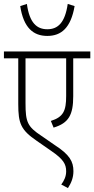

<svg xmlns="http://www.w3.org/2000/svg" viewBox="-20 -884 480 978"><path d="M360 -853 325 -864C311 -767 274 -735 221 -735C168 -735 130 -767 117 -864L83 -853C100 -742 150 -701 221 -701C292 -701 341 -742 360 -853ZM440 -587V-622H0V-587H73V-354C73 -255 86 -222 168 -166L240 -116C303 -73 317 -48 317 -11C317 14 307 36 292 56L326 74C343 48 354 21 354 -12C354 -61 335 -96 259 -145L191 -192C120 -239 110 -262 110 -358V-587H317V-395C317 -320 303 -288 239 -268L253 -234C330 -257 353 -299 353 -394V-587Z"/></svg>

Font: Noto Sans Devanagari Condensed ExtraLight
Style: Regular
Weight: 200
Width: 3
Designer: Jelle Bosma - Monotype Design Team
Foundry: Monotype Imaging Inc.
Version: Version 2.004